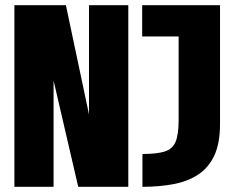

<svg xmlns="http://www.w3.org/2000/svg" viewBox="-20 -720 890 740"><path d="M35.5 0V-700H234L323 -279V-700H474.5V0H281.5L186.5 -409.5V0ZM529 0V-126.5Q584.5 -126.5 614.8 -136Q645 -145.5 656.8 -173.5Q668.5 -201.5 668.5 -258V-579.5H528V-700H828V-242Q828 -167.5 805.8 -120.2Q783.5 -73 743.2 -46.8Q703 -20.5 648.2 -10.2Q593.5 0 529 0Z"/></svg>

Font: Trispace
Style: Bold
Weight: 700
Designer: Tyler Finck
Foundry: Etcetera Type Company
Version: Version 1.210; ttfautohint (v1.8.3)